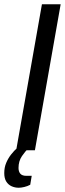

<svg xmlns="http://www.w3.org/2000/svg" viewBox="-54 -706 305 902"><path d="M22 0 143 -686H231L110 0ZM34 176Q16 176 0.5 169Q-15 162 -24.5 147Q-34 132 -34 107Q-34 81 -25 59.5Q-16 38 -2 20Q12 2 28 -12H80L79 -8Q65 4 49 27.5Q33 51 33 83Q33 100 41.5 110Q50 120 70 120H95L88 162Q75 169 60 172.5Q45 176 34 176Z"/></svg>

Font: Archivo Condensed
Style: Italic
Weight: 400
Width: 3
Italic angle: -10°
Designer: Hector Gatti
Foundry: Omnibus-Type
Version: Version 2.001